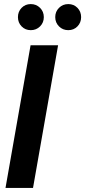

<svg xmlns="http://www.w3.org/2000/svg" viewBox="-20 -922 418 942"><path d="M7 0 130 -700H265L142 0ZM131 -774Q104 -774 86 -792.5Q68 -811 68 -838Q68 -865 86 -883.5Q104 -902 131 -902Q158 -902 176.5 -883.5Q195 -865 195 -838Q195 -811 176.5 -792.5Q158 -774 131 -774ZM315 -774Q288 -774 269.5 -792.5Q251 -811 251 -838Q251 -865 269.5 -883.5Q288 -902 315 -902Q342 -902 360 -883.5Q378 -865 378 -838Q378 -811 360 -792.5Q342 -774 315 -774Z"/></svg>

Font: DM Sans 36pt
Style: Bold Italic
Weight: 700
Italic angle: -10°
Designer: Colophon Foundry, Jonny Pinhorn
Foundry: Colophon Foundry
Version: Version 4.004;gftools[0.9.30]